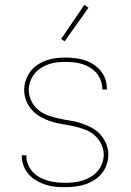

<svg xmlns="http://www.w3.org/2000/svg" viewBox="-20 -766 540 794"><path d="M249 8Q228 8 207.5 6Q187 4 167.5 -2.5Q148 -9 130 -19.5Q112 -30 98.5 -45.5Q85 -61 77.5 -80.5Q70 -100 70 -121V-124H89V-121Q89 -103 96 -86Q103 -69 115 -55.5Q127 -42 143.5 -33Q160 -24 177.5 -19Q195 -14 213 -12Q231 -10 249 -10Q267 -10 285.5 -12Q304 -14 322 -19.5Q340 -25 356 -35Q372 -45 384 -59Q396 -73 402.5 -90.5Q409 -108 409 -127Q409 -150 398 -171.5Q387 -193 369.5 -208Q352 -223 329.5 -231Q307 -239 284.5 -244Q262 -249 239 -252.5Q216 -256 193.5 -263Q171 -270 150.5 -281Q130 -292 114 -309Q98 -326 89 -348Q80 -370 80 -394Q80 -414 86.5 -433.5Q93 -453 105 -469.5Q117 -486 134 -497.5Q151 -509 170.5 -516Q190 -523 210.5 -525.5Q231 -528 251 -528Q271 -528 291 -525.5Q311 -523 330 -517Q349 -511 366 -500Q383 -489 396 -473.5Q409 -458 415.5 -439Q422 -420 422 -400V-396H403V-399Q403 -417 396.5 -434Q390 -451 379 -464Q368 -477 352.5 -486.5Q337 -496 320.5 -501Q304 -506 286.5 -508Q269 -510 251 -510Q233 -510 215 -508Q197 -506 180 -500Q163 -494 148 -484Q133 -474 122 -460Q111 -446 105 -428.5Q99 -411 99 -394Q99 -370 109.5 -348.5Q120 -327 138 -312Q156 -297 178 -289Q200 -281 223 -276Q246 -271 269 -267.5Q292 -264 314 -257Q336 -250 357 -239Q378 -228 394 -211Q410 -194 419 -172Q428 -150 428 -127Q428 -106 421 -85.5Q414 -65 401 -49Q388 -33 370 -21.5Q352 -10 332 -3.5Q312 3 291 5.5Q270 8 249 8ZM247 -595 233 -605 329 -746 346 -734Z"/></svg>

Font: Iosevka SS18 Thin
Style: Regular
Weight: 100
Monospace: yes
Designer: Belleve Invis
Foundry: Belleve Invis
Version: Version 25.1.1; ttfautohint (v1.8.4)